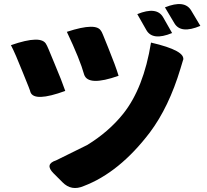

<svg xmlns="http://www.w3.org/2000/svg" viewBox="-20 -873 1040 965"><path d="M316 -713Q468 -763 489 -715Q488 -724 524 -633Q561 -542 576 -492Q423 -438 403 -498Q382 -574 316 -713ZM739 -659Q916 -618 900 -570Q911 -608 887 -528Q829 -335 733 -207Q580 -6 401 62Q339 89 294 43L249 -2Q203 -48 262 -67L418 -144Q526 -210 599 -301Q702 -430 739 -659ZM35 -646Q190 -700 213 -649Q216 -647 253 -556Q291 -466 308 -416Q152 -359 133 -410Q134 -413 95 -508Q57 -604 35 -646ZM670 -802Q768 -842 800 -786L845 -707Q746 -666 715 -723L670 -802ZM809 -836Q908 -876 941 -820L987 -743Q888 -701 856 -757L809 -836Z"/></svg>

Font: Swei Half Moon CJK SC
Style: Black
Weight: 900
Version: Version 2.071